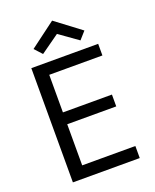

<svg xmlns="http://www.w3.org/2000/svg" viewBox="-163 -993 878 1086"><g transform="rotate(-20 276.0 -450.0)"><path d="M83.8 0ZM486.2 -72.5H166.2V-320H461.2V-391.2H166.2V-617.5H486.2V-687.5H83.8V0H486.2ZM398.8 -740 286.2 -820 173.8 -740 132.5 -785 286.2 -900 438.8 -785Z"/></g></svg>

Font: Cambay
Style: Regular
Weight: 400
Designer: Pooja Saxena
Foundry: Pooja Saxena
Version: Version 1.181;PS 001.181;hotconv 1.0.70;makeotf.lib2.5.58329